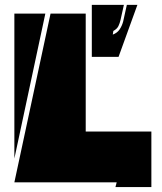

<svg xmlns="http://www.w3.org/2000/svg" viewBox="-20 -755 655 775"><path d="M38 -19 184 -700H326V-224H591V0H446L451 -19ZM38 -700H163L38 -115ZM458.5 -525.4H350.6V-735.4H480.1L466.5 -674.5Q463.6 -661.4 458 -649.7Q452.3 -638 437.5 -630.1L435.2 -615.3Q453.4 -622.1 463.1 -636.6Q472.7 -651.1 477.3 -668.8L492 -735.4H534.6Z"/></svg>

Font: J.M. Nexus Grotesque
Style: Regular
Weight: 900
Designer: deFharo
Foundry: deFharo
Version: Version 3.003